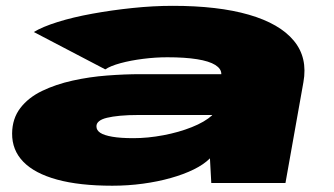

<svg xmlns="http://www.w3.org/2000/svg" viewBox="-20 -612 1116 642"><path d="M355.5 9Q408 9 457.8 2.2Q507.5 -4.5 551 -16.8Q594.5 -29 628 -45.5Q661.5 -62 682 -82.5L686.5 0H934.5L994.5 -337Q1009.5 -419.5 962.2 -476.2Q915 -533 812.2 -562.8Q709.5 -592.5 557.5 -592.5Q492 -592.5 422.8 -585.2Q353.5 -578 288.8 -566.2Q224 -554.5 173 -538.5Q122 -522.5 93 -505L332 -380Q349 -391.5 383 -400.8Q417 -410 458.2 -415.2Q499.5 -420.5 539.5 -420.5Q598.5 -420.5 639 -414Q679.5 -407.5 699.8 -394.8Q720 -382 720 -365V-364H449.5Q397.5 -364 338.2 -359.5Q279 -355 222.8 -342.5Q166.5 -330 120.8 -308Q75 -286 48 -250.8Q21 -215.5 20.5 -166Q20 -110 58 -71Q96 -32 170.8 -11.5Q245.5 9 355.5 9ZM426 -150Q383 -150 355.5 -154.8Q328 -159.5 315.2 -168Q302.5 -176.5 302.5 -189Q302 -199 311 -206.5Q320 -214 337.8 -218.2Q355.5 -222.5 381.8 -225Q408 -227.5 443.5 -227.5H689L689.5 -226.5Q664.5 -204 621.2 -186.8Q578 -169.5 526.2 -159.8Q474.5 -150 426 -150Z"/></svg>

Font: Anybody ExtraExpanded Black
Style: Italic
Weight: 900
Width: 8
Italic angle: -10°
Version: Version 1.113;gftools[0.9.25]